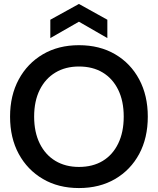

<svg xmlns="http://www.w3.org/2000/svg" viewBox="-20 -941 800 973"><path d="M380 12Q276 12 197.5 -34Q119 -80 75 -161Q31 -242 31 -350Q31 -457 75 -538.5Q119 -620 197.5 -666Q276 -712 380 -712Q485 -712 563.5 -666Q642 -620 685.5 -538.5Q729 -457 729 -350Q729 -242 685.5 -161Q642 -80 563.5 -34Q485 12 380 12ZM380 -95Q450 -95 500.5 -125.5Q551 -156 579 -213.5Q607 -271 607 -350Q607 -429 579 -486Q551 -543 500.5 -573.5Q450 -604 380 -604Q312 -604 261 -573.5Q210 -543 181.5 -486Q153 -429 153 -350Q153 -271 181.5 -213.5Q210 -156 261 -125.5Q312 -95 380 -95ZM235 -748V-841L380 -921L524 -841V-748L380 -831Z"/></svg>

Font: Host Grotesk Light SemiBold
Style: Regular
Weight: 600
Version: Version 1.003